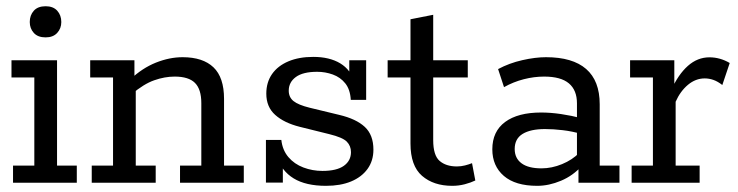

<svg xmlns="http://www.w3.org/2000/svg" viewBox="-20 -592 2390 622"><path d="M22.2 0V-55.6H91.2V-341H17.2V-396.7H164.8V-55.6H228.8V0ZM127.8 -470.9Q102.6 -470.9 89.5 -485.4Q76.4 -499.9 76.4 -520.6Q76.4 -542.6 89.5 -557.2Q102.6 -571.8 127.8 -571.8Q152.4 -571.8 165.5 -557.2Q178.6 -542.6 178.6 -520.6Q178.6 -499.9 165.3 -485.4Q152 -470.9 127.8 -470.9Z M277.2 0V-55.6H346.2V-341H272.2V-396.7H415.5V-339.2L402.9 -335.4Q440.9 -371.4 485 -389.1Q529.1 -406.7 571.6 -406.7Q637.3 -406.7 671.6 -373.9Q705.8 -341.2 705.8 -271.8V-55.6H769.8V0H563.2V-55.6H632.2V-257.8Q632.2 -302.9 611.6 -323.4Q591.1 -343.9 545.9 -343.9Q513.4 -343.9 479.5 -331.9Q445.6 -320 406.6 -286.9L419.8 -315.4V-55.6H484.4V0Z M1036.1 10Q970.7 10 931.3 -14.1Q891.9 -38.2 877 -84.5L896.3 -91.5V-0.4H841.5V-138.6H891.4Q895.1 -105.6 914.3 -83Q933.6 -60.4 962.9 -49.4Q992.2 -38.3 1024.5 -38.3Q1070.7 -38.3 1093.9 -54.8Q1117 -71.3 1117 -99.1Q1117 -119.4 1103.4 -133.2Q1089.8 -146.9 1046.8 -157.4L950.9 -181.2Q900.2 -194 871.5 -219.8Q842.7 -245.5 842.7 -288.7Q842.7 -325.3 861.3 -352.1Q880 -378.8 914.4 -393.3Q948.7 -407.7 994.9 -407.7Q1047.4 -407.7 1082.2 -386.8Q1116.9 -365.8 1129 -324.4L1111.5 -321.8V-396.7H1166.2V-268.5H1116.4Q1114.5 -302 1098.6 -321.9Q1082.7 -341.8 1058.2 -350.6Q1033.8 -359.4 1007.5 -359.4Q961.4 -359.4 938.4 -342.5Q915.4 -325.6 915.4 -298.2Q915.4 -277 930.9 -264.5Q946.4 -252.1 983.2 -243L1079.1 -219.8Q1134 -206.8 1161.8 -180.9Q1189.7 -154.9 1189.7 -107.2Q1189.7 -71.1 1170.7 -44.8Q1151.6 -18.4 1117.5 -4.2Q1083.3 10 1036.1 10Z M1445.1 10Q1384.6 10 1347.2 -22.4Q1309.8 -54.8 1309.8 -127.2V-341H1235.8V-396.7H1309.8V-529.6L1383.4 -544.1V-396.7H1495.4V-341H1383.4V-138.1Q1383.4 -88.6 1404.2 -70.7Q1424.9 -52.8 1460.2 -52.8Q1473.5 -52.8 1486.4 -56.1Q1499.2 -59.4 1509.2 -63.4L1519.8 -7.3Q1505.3 -0.3 1485.7 4.9Q1466.1 10 1445.1 10Z M1720.3 10Q1649.6 10 1612.3 -22.1Q1574.9 -54.3 1574.9 -108.3Q1574.9 -166.2 1616.4 -196.9Q1657.9 -227.5 1732.9 -227.5Q1763.6 -227.5 1797.6 -222.5Q1831.5 -217.5 1865 -208.7L1849.1 -199.3V-257.3Q1849.1 -299.9 1823 -321.9Q1796.9 -343.9 1742.8 -343.9Q1710 -343.9 1676.6 -335.3Q1643.2 -326.7 1612.8 -309.7L1593.6 -368.2Q1629.9 -387.6 1672 -397.1Q1714.1 -406.7 1748.8 -406.7Q1835 -406.7 1878.9 -368.5Q1922.8 -330.3 1922.8 -254.3V-55.6H1986.8V0H1854V-62.7L1864.8 -54.6Q1836.7 -23 1797.5 -6.5Q1758.3 10 1720.3 10ZM1734.3 -46.6Q1767.6 -46.6 1800.8 -60.3Q1834 -73.9 1857.2 -97.5L1849.1 -74.1V-179L1865.4 -157.6Q1833.2 -166.8 1802.9 -170.3Q1772.6 -173.9 1745.5 -173.9Q1698.5 -173.9 1672.9 -158.1Q1647.4 -142.4 1647.4 -109.3Q1647.4 -79.4 1669.5 -63Q1691.6 -46.6 1734.3 -46.6Z M2026.2 0V-55.6H2095.2V-341H2021.2V-396.7H2164.5V-294.1L2154.5 -300.2Q2177.2 -350.8 2208.5 -378.6Q2239.7 -406.3 2278.3 -406.3Q2312.7 -406.3 2344 -387.9L2320 -316.6Q2305.2 -328.2 2291.2 -333.1Q2277.2 -338 2263 -338Q2233.5 -338 2208.5 -317.1Q2183.6 -296.1 2168.8 -262.4V-55.6H2246.5V0Z"/></svg>

Font: Rokkitt SemiBold
Style: Regular
Weight: 600
Designer: Vernon Adams
Foundry: Vernon Adams
Version: Version 3.103